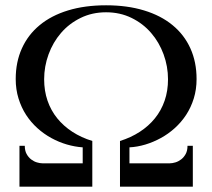

<svg xmlns="http://www.w3.org/2000/svg" viewBox="-20 -702 797 722"><path d="M719.2 -404.8Q719.2 -468.8 696 -520Q672.9 -571.3 628.9 -607.4Q585 -643.6 521.7 -662.8Q458.5 -682.1 378.9 -682.1Q298.8 -682.1 235.8 -662.8Q172.9 -643.6 129.2 -607.4Q85.4 -571.3 62.3 -520Q39.1 -468.8 39.1 -404.8Q39.1 -365.7 49.6 -331.8Q60.1 -297.9 78.1 -270Q96.2 -242.2 120.6 -220.2Q145 -198.2 173.1 -182.9Q201.2 -167.5 231.4 -158.7Q261.7 -149.9 291 -147.9V-87.9H139.2Q130.4 -87.9 118.9 -91.3Q107.4 -94.7 97.2 -102.5Q86.9 -110.4 80.1 -122.8Q73.2 -135.3 73.2 -153.8H53.2V0H327.1V-171.9Q285.6 -184.6 252.2 -206.3Q218.8 -228 195.1 -257.3Q171.4 -286.6 158.7 -323.5Q146 -360.4 146 -403.8Q146 -452.1 162.6 -497.6Q179.2 -543 209.5 -578.1Q239.7 -613.3 283 -634.5Q326.2 -655.8 378.9 -655.8Q431.6 -655.8 474.9 -634.5Q518.1 -613.3 548.3 -578.1Q578.6 -543 595.2 -497.6Q611.8 -452.1 611.8 -403.8Q611.8 -360.4 599.1 -323.5Q586.4 -286.6 562.7 -257.3Q539.1 -228 505.6 -206.3Q472.2 -184.6 431.2 -171.9V0H705.1V-153.8H685.1Q685.1 -135.3 678.2 -122.8Q671.4 -110.4 661.1 -102.5Q650.9 -94.7 639.4 -91.3Q627.9 -87.9 619.1 -87.9H466.8V-147.9Q496.1 -149.4 526.4 -158.4Q556.6 -167.5 584.7 -182.9Q612.8 -198.2 637.2 -220.2Q661.6 -242.2 679.9 -270Q698.2 -297.9 708.7 -331.8Q719.2 -365.7 719.2 -404.8Z"/></svg>

Font: Galatia SIL
Style: Regular
Weight: 400
Designer: Development by SIL's NRSI team
Version: Version 2.1